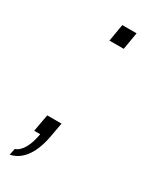

<svg xmlns="http://www.w3.org/2000/svg" viewBox="-174 -572 596 745"><g transform="rotate(30 124.0 -199.0)"><path d="M126 -449H190L203 -526H139ZM12 128C37 123 93 102 114 -11L126 -77H62L48 0H75C66 52 47 89 18 99Z"/></g></svg>

Font: Archivo Thin
Style: Italic
Weight: 100
Italic angle: -10°
Designer: Hector Gatti
Foundry: Omnibus-Type
Version: Version 2.001